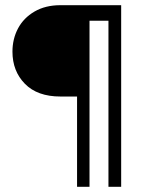

<svg xmlns="http://www.w3.org/2000/svg" viewBox="-20 -720 567 740"><path d="M447 0H398V-640H325V0H277V-348H213Q124 -348 76 -397Q28 -446 28 -521Q28 -570 49.5 -610.5Q71 -651 113 -675.5Q155 -700 213 -700H447Z"/></svg>

Font: Lopes Sans Light
Style: Regular
Weight: 300
Designer: Gabriel Lam, Diego Maldonado
Foundry: TypeRant, Foresti Design
Version: Version 4.000